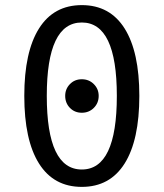

<svg xmlns="http://www.w3.org/2000/svg" viewBox="-20 -720 640 751"><path d="M525 -345Q525 -172 467.5 -80.5Q410 11 300 11Q190 11 132.5 -80.5Q75 -172 75 -345Q75 -517 132.5 -608.5Q190 -700 300 -700Q410 -700 467.5 -608.5Q525 -517 525 -345ZM163 -345Q163 -57 300 -57Q437 -57 437 -345Q437 -632 300 -632Q163 -632 163 -345ZM366 -345Q366 -317 347 -298Q328 -279 300 -279Q272 -279 253.5 -298Q235 -317 235 -345Q235 -372 253.5 -391Q272 -410 300 -410Q328 -410 347 -391Q366 -372 366 -345Z"/></svg>

Font: Fira Mono
Style: Regular
Weight: 400
Designer: Carrois Corporate & Edenspiekermann AG
Foundry: Carrois Corporate GbR & Edenspiekermann AG
Version: Version 3.206;PS 003.206;hotconv 1.0.70;makeotf.lib2.5.58329